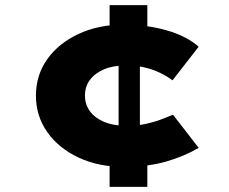

<svg xmlns="http://www.w3.org/2000/svg" viewBox="-20 -728 891 748"><path d="M461 -78Q364 -78 286.5 -114Q209 -150 164.5 -213Q120 -276 120 -355Q120 -436 164.5 -498Q209 -560 286.5 -596Q364 -632 461 -632Q551 -632 628.5 -610Q706 -588 754 -546L652 -415Q631 -431 603 -444.5Q575 -458 542 -465.5Q509 -473 470 -473Q421 -473 385.5 -458Q350 -443 330.5 -417Q311 -391 311 -356Q311 -321 330.5 -294.5Q350 -268 386 -253Q422 -238 470 -238Q517 -238 551.5 -246Q586 -254 611 -264Q636 -274 654 -281L754 -152Q698 -119 627 -98.5Q556 -78 461 -78ZM407 0V-108L442 -146V-552L407 -606V-708H554V-605L525 -554V-144L554 -107V0Z"/></svg>

Font: Lexend Tera ExtraBold
Style: Regular
Weight: 800
Designer: Bonnie Shaver-Troup, Thomas Jockin
Foundry: Lexend
Version: Version 1.007